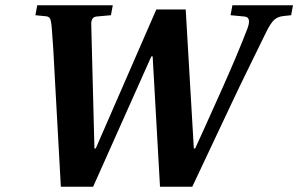

<svg xmlns="http://www.w3.org/2000/svg" viewBox="-20 -712 1137 732"><path d="M115 -654 122 -692H410L403 -654L348 -649Q326 -647 328 -615L340 -146H345L576 -676H688L719 -146H724Q742 -184 827 -374Q887 -508 924 -605Q939 -647 912 -649L859 -654L866 -692H1097L1090 -654L1062 -651Q1039 -649 1025 -636Q1011 -623 994 -588Q985 -569 937.5 -472.5Q890 -376 862 -316L713 0H590L562 -497H557L335 0H212L190 -398Q183 -542 177 -610Q175 -632 171 -640.5Q167 -649 155 -650Z"/></svg>

Font: Heuristica
Style: Bold Italic
Weight: 700
Italic angle: -13°
Version: Version 1.0.2